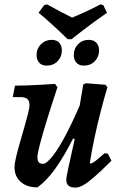

<svg xmlns="http://www.w3.org/2000/svg" viewBox="-20 -840 542 872"><path d="M150 11Q102 11 74 -14Q46 -39 46 -80Q46 -97 53 -126.5Q60 -156 70 -191Q80 -226 90 -260.5Q100 -295 107 -322.5Q114 -350 114 -364Q114 -399 75 -399H38L48 -451Q70 -451 100.5 -452Q131 -453 165 -455Q199 -457 230 -459L241 -444Q215 -366 194.5 -299.5Q174 -233 162 -187.5Q150 -142 150 -127Q150 -111 155.5 -103.5Q161 -96 175 -96Q192 -96 221 -133.5Q250 -171 285 -239Q320 -307 358 -399L336 -203L312 -211Q271 -130 231.5 -74.5Q192 -19 150 11ZM322 12Q281 12 281 -23Q281 -29 283.5 -43Q286 -57 291.5 -82.5Q297 -108 306 -148Q315 -188 327 -244L331 -295L358 -456L370 -462L459 -455L468 -444Q453 -395 437.5 -334.5Q422 -274 409 -213Q396 -152 388 -101L391 -97Q396 -98 402.5 -101.5Q409 -105 421 -115Q433 -125 455 -144L470 -142L486 -110Q440 -64 409.5 -37.5Q379 -11 359 0.5Q339 12 322 12ZM361 -542Q338 -542 326.5 -556Q315 -570 315 -589Q315 -619 334.5 -639Q354 -659 383 -659Q406 -659 418 -645.5Q430 -632 430 -611Q430 -582 410.5 -562Q391 -542 361 -542ZM192 -542Q169 -542 157.5 -556Q146 -570 146 -589Q146 -619 166 -639Q186 -659 214 -659Q238 -659 249.5 -645.5Q261 -632 261 -611Q261 -582 241.5 -562Q222 -542 192 -542ZM466 -782Q438 -763 409.5 -742Q381 -721 357.5 -703Q334 -685 319.5 -673.5Q305 -662 305 -662H287Q287 -662 275.5 -673.5Q264 -685 244.5 -703Q225 -721 202 -742Q179 -763 155 -782L181 -817L194 -820Q226 -802 257.5 -785.5Q289 -769 308 -760Q330 -769 365 -785Q400 -801 436 -820L449 -817Z"/></svg>

Font: Alegreya SemiBold
Style: Italic
Weight: 600
Italic angle: -7°
Designer: Juan Pablo del Peral
Foundry: Huerta Tipografica
Version: Version 2.009